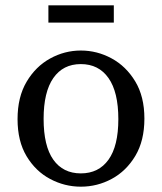

<svg xmlns="http://www.w3.org/2000/svg" viewBox="-20 -689 609 722"><path d="M284 13Q223 13 168.5 -16Q114 -45 80 -101.5Q46 -158 46 -241Q46 -324 80 -381.5Q114 -439 168.5 -469Q223 -499 284 -499Q345 -499 399.5 -469.5Q454 -440 488.5 -383Q523 -326 523 -243Q523 -160 489 -103Q455 -46 400.5 -16.5Q346 13 284 13ZM284 -37Q351 -37 388 -88.5Q425 -140 425 -241Q425 -343 388 -395.5Q351 -448 284 -448Q217 -448 180.5 -395.5Q144 -343 144 -242Q144 -140 180.5 -88.5Q217 -37 284 -37ZM162 -604V-669H408V-604Z"/></svg>

Font: Source Serif 4 SmText
Style: Regular
Weight: 400
Designer: Frank Grießhammer
Foundry: Adobe
Version: Version 4.005;hotconv 1.1.0;makeotfexe 2.6.0